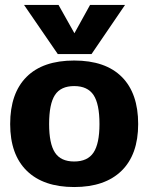

<svg xmlns="http://www.w3.org/2000/svg" viewBox="-20 -739 598 774"><path d="M77 -719H216L280 -605L343 -719H484L349 -521H213ZM21 -239Q21 -363 87 -429Q153 -495 279 -495Q405 -495 471 -429Q537 -363 537 -239Q537 -116 470 -50.5Q403 15 279 15Q155 15 88 -50.5Q21 -116 21 -239ZM381 -239Q381 -320 357 -356Q333 -392 279 -392Q225 -392 201.5 -356Q178 -320 178 -239Q178 -160 201.5 -124Q225 -88 279 -88Q333 -88 357 -124Q381 -160 381 -239Z"/></svg>

Font: Pridi SemiBold
Style: Regular
Weight: 600
Designer: Katatrad Team
Foundry: CadsonDemak
Version: Version 1.001